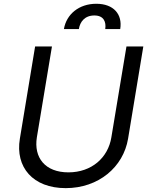

<svg xmlns="http://www.w3.org/2000/svg" viewBox="-20 -970 781 1003"><path d="M640.6 -727.3 561.8 -252.8C544.7 -146.3 458.8 -69.6 337.4 -69.6C215.9 -69.6 155.5 -146.3 172.6 -252.8L251.4 -727.3H163.4L83.8 -245.7C58.9 -96.6 152 12.8 323.2 12.8C494.3 12.8 624.3 -96.6 649.1 -245.7L728.7 -727.3ZM313.9 -818.2H392C397.7 -855.1 421.9 -889.2 473 -889.2C521.3 -889.2 535.5 -856.5 529.8 -818.2H608C620.7 -894.9 573.9 -950.3 483 -950.3C392 -950.3 326.7 -894.9 313.9 -818.2Z"/></svg>

Font: Margiela Sans
Style: Italic
Weight: 400
Italic angle: -9.39999°
Designer: Stefan Endress, Andreas Faust
Version: Version 1.100;FEAKit 1.0